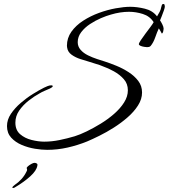

<svg xmlns="http://www.w3.org/2000/svg" viewBox="-20 -650 845 961"><path d="M216 100Q189 100 155 94.5Q121 89 89 75.5Q57 62 36 39Q15 16 15 -19Q15 -51 34.5 -80Q54 -109 83.5 -134.5Q113 -160 144.5 -179.5Q176 -199 200 -211Q208 -215 218 -219Q228 -223 237 -223Q239 -223 241.5 -222Q244 -221 244 -219Q244 -215 238.5 -212Q233 -209 230 -207Q217 -201 203.5 -195.5Q190 -190 177 -182Q151 -168 123 -146Q95 -124 76 -96.5Q57 -69 57 -36Q57 1 80.5 21.5Q104 42 138 50.5Q172 59 201 59Q239 59 278 51Q317 43 354 32Q380 24 414 7.5Q448 -9 484 -31Q520 -53 551 -80Q582 -107 601 -137Q620 -167 620 -198Q620 -231 599.5 -254Q579 -277 550 -293Q521 -309 495 -318Q479 -325 461 -330Q443 -335 426 -341Q409 -346 383.5 -354Q358 -362 338.5 -376Q319 -390 316 -412Q315 -415 315 -421Q315 -460 337.5 -491.5Q360 -523 396.5 -546.5Q433 -570 475.5 -585.5Q518 -601 559.5 -608.5Q601 -616 632 -616Q666 -616 705 -606.5Q744 -597 766 -568Q773 -579 779 -590.5Q785 -602 787 -614Q788 -619 790 -624.5Q792 -630 798 -630Q803 -630 804 -624.5Q805 -619 805 -616Q805 -612 800 -597Q795 -582 789 -567.5Q783 -553 781 -548Q786 -541 792.5 -528Q799 -515 799 -506Q799 -502 797 -493Q795 -484 790 -482Q790 -482 783.5 -494Q777 -506 775 -508Q766 -489 757 -463Q748 -437 734 -420Q730 -416 725.5 -415Q721 -414 716 -414Q712 -414 702 -415.5Q692 -417 683.5 -420.5Q675 -424 675 -429Q675 -434 684.5 -448.5Q694 -463 707.5 -481Q721 -499 733 -515Q745 -531 749 -539Q730 -569 695 -580Q660 -591 626 -591Q582 -591 535 -577Q513 -571 485 -559Q457 -547 430.5 -529.5Q404 -512 386.5 -489Q369 -466 369 -439Q369 -417 383.5 -400.5Q398 -384 420.5 -373Q443 -362 466 -354.5Q489 -347 505 -342Q530 -334 562 -321Q594 -308 623.5 -289Q653 -270 672 -245Q691 -220 691 -187Q691 -154 671 -122.5Q651 -91 619 -63Q587 -35 550 -11.5Q513 12 477.5 29.5Q442 47 416 58Q369 77 318.5 88.5Q268 100 216 100ZM45 291Q42 291 42 289Q42 284 53 276Q93 249 112 210Q118 200 114 193Q112 189 119.5 182.5Q127 176 137 170.5Q147 165 153 165Q158 165 163.5 168Q169 171 167 179Q163 204 131.5 232.5Q100 261 56 287Q51 291 45 291Z"/></svg>

Font: Bonheur Royale
Style: Regular
Weight: 400
Designer: Robert E. Leuschke
Foundry: Robert E. Leuschke
Version: Version 1.010; ttfautohint (v1.8.3)